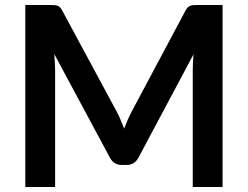

<svg xmlns="http://www.w3.org/2000/svg" viewBox="-20 -743 985 763"><path d="M443.5 -300Q452 -284 459.2 -266.8Q466.5 -249.5 473.5 -232Q480.5 -250.5 488 -267.8Q495.5 -285 504 -301L717.5 -701.5Q721.5 -709 726 -713.5Q730.5 -718 735.8 -720Q741 -722 747.5 -722.5Q754 -723 763 -723H864.5V0H746V-467Q746 -480 746.8 -495.5Q747.5 -511 749 -527L530.5 -117Q515 -87.5 483 -87.5H464Q432 -87.5 416.5 -117L195.5 -528.5Q197 -512 198 -496.2Q199 -480.5 199 -467V0H80.5V-723H182Q191 -723 197.5 -722.5Q204 -722 209.2 -720Q214.5 -718 218.8 -713.5Q223 -709 227 -701.5L443.5 -300Z"/></svg>

Font: Lato
Style: Bold
Weight: 700
Designer: Lukasz Dziedzic
Foundry: tyPoland Lukasz Dziedzic
Version: Version 2.007; 2014-02-27